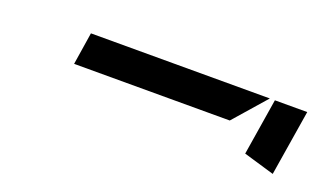

<svg xmlns="http://www.w3.org/2000/svg" viewBox="-32 -436 600 357"><g transform="rotate(20 268.5 -257.0)"><path d="M95 -258H403L459 -322H105ZM451 -210 512 -192 533 -322H469Z"/></g></svg>

Font: Charger Static
Style: Obl
Weight: 1000
Designer: Jasper
Foundry: KineticPlasma Fonts/Cannot Into Space Fonts
Version: Version 1.1